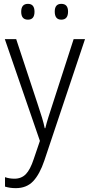

<svg xmlns="http://www.w3.org/2000/svg" viewBox="-20 -735 463 996"><path d="M5 -532H64L175 -196Q189 -154 198 -124.5Q207 -95 212 -70H215Q221 -95 231 -127Q241 -159 253 -195L362 -532H421L210 98Q186 169 152 205Q118 241 62 241Q46 241 32.5 239Q19 237 6 233V184Q17 188 29.5 190Q42 192 55 192Q91 192 114 168.5Q137 145 155 90L187 -4ZM90 -674Q90 -715 125 -715Q159 -715 159 -674Q159 -633 125 -633Q90 -633 90 -674ZM264 -675Q264 -715 298 -715Q333 -715 333 -675Q333 -633 298 -633Q264 -633 264 -675Z"/></svg>

Font: Noto Sans Tamil SemiCondensed Light
Style: Regular
Weight: 300
Width: 4
Designer: Jelle Bosma - Monotype Design Team
Foundry: Monotype Imaging Inc.
Version: Version 2.004; ttfautohint (v1.8.4.7-5d5b)